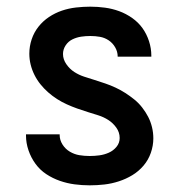

<svg xmlns="http://www.w3.org/2000/svg" viewBox="-20 -548 540 576"><path d="M249 8Q226 8 203.5 5Q181 2 159.5 -5.5Q138 -13 119 -25.5Q100 -38 86.5 -56.5Q73 -75 65.5 -97Q58 -119 58 -141Q58 -142 58 -143Q58 -144 58 -145H159Q159 -144 159 -144Q159 -144 159 -143Q159 -128 167.5 -114.5Q176 -101 189.5 -93Q203 -85 218 -82.5Q233 -80 249 -80Q264 -80 278.5 -82Q293 -84 306.5 -90Q320 -96 329.5 -107.5Q339 -119 339 -134Q339 -151 329 -165Q319 -179 305 -188Q291 -197 275 -202Q259 -207 243 -212Q227 -217 211.5 -222.5Q196 -228 180.5 -235Q165 -242 151 -251Q137 -260 124.5 -271Q112 -282 101.5 -295Q91 -308 83.5 -323Q76 -338 72 -354Q68 -370 68 -387Q68 -409 75 -430Q82 -451 95.5 -468Q109 -485 127 -497Q145 -509 165.5 -516Q186 -523 208 -525.5Q230 -528 251 -528Q273 -528 295 -525Q317 -522 337.5 -514.5Q358 -507 376.5 -494Q395 -481 407.5 -463.5Q420 -446 427 -424.5Q434 -403 434 -381Q434 -380 434 -379.5Q434 -379 434 -378H333Q333 -378 333 -378.5Q333 -379 333 -379Q333 -393 325.5 -406Q318 -419 306 -427Q294 -435 280 -437.5Q266 -440 251 -440Q237 -440 223.5 -438Q210 -436 197.5 -430Q185 -424 177 -412Q169 -400 169 -386Q169 -370 179 -355.5Q189 -341 203 -332Q217 -323 232.5 -318Q248 -313 264 -308Q280 -303 296 -297.5Q312 -292 327 -285Q342 -278 356 -269Q370 -260 383 -249.5Q396 -239 406.5 -225.5Q417 -212 424.5 -197.5Q432 -183 436 -166.5Q440 -150 440 -133Q440 -111 432.5 -89.5Q425 -68 410.5 -51Q396 -34 377 -22.5Q358 -11 336.5 -4Q315 3 293 5.5Q271 8 249 8Z"/></svg>

Font: Iosevka SS04 Semibold
Style: Regular
Weight: 600
Monospace: yes
Designer: Belleve Invis
Foundry: Belleve Invis
Version: Version 19.0.0; ttfautohint (v1.8.4)